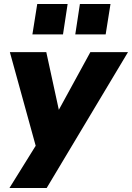

<svg xmlns="http://www.w3.org/2000/svg" viewBox="-20 -754 656 954"><path d="M27 180 178 -63 168 9 29 -495H210L280 -173H253L429 -495H616L212 180ZM354 -583 377 -734H529L505 -583ZM141 -583 165 -734H316L293 -583Z"/></svg>

Font: Nunito Sans 11pt Black
Style: Italic
Weight: 900
Italic angle: -9°
Version: Version 3.101;gftools[0.9.27]